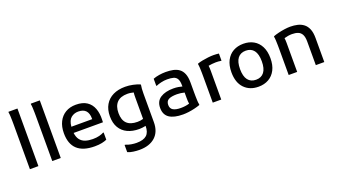

<svg xmlns="http://www.w3.org/2000/svg" viewBox="-74 -1450 4212 2381"><g transform="rotate(-20 2032.0 -260.0)"><path d="M91 0V-589Q91 -609 90.5 -640.5Q90 -672 88.5 -703Q87 -734 83 -752L85 -760H203V0Z M386 0V-589Q386 -609 385.5 -640.5Q385 -672 383.5 -703Q382 -734 378 -752L380 -760H498V0Z M946 9Q639 9 639 -274Q639 -361 671 -424.5Q703 -488 761 -522.5Q819 -557 898 -557Q987 -557 1042 -520.5Q1097 -484 1121.5 -418.5Q1146 -353 1142 -267L1141 -237H754Q761 -179 787.5 -145.5Q814 -112 856.5 -98Q899 -84 953 -84Q1003 -84 1039.5 -93.5Q1076 -103 1097 -115H1106V-20Q1080 -8 1040.5 0.5Q1001 9 946 9ZM897 -467Q843 -467 802.5 -434.5Q762 -402 754 -319H1029V-327Q1029 -467 897 -467Z M1451 240Q1414 240 1370.5 234Q1327 228 1297 214V119H1306Q1338 133 1376.5 139.5Q1415 146 1447 146Q1539 146 1581 107.5Q1623 69 1623 -14Q1574 -4 1536 -4Q1449 -4 1384 -34.5Q1319 -65 1283 -125.5Q1247 -186 1247 -276Q1247 -365 1284 -428Q1321 -491 1388.5 -524Q1456 -557 1549 -557Q1599 -557 1650.5 -546Q1702 -535 1740 -519L1743 -511Q1739 -493 1737 -462.5Q1735 -432 1735 -400Q1735 -368 1735 -348V-22Q1735 104 1659.5 172Q1584 240 1451 240ZM1361 -277Q1361 -95 1546 -95Q1566 -95 1584 -97.5Q1602 -100 1623 -106V-387Q1623 -405 1623.5 -422Q1624 -439 1626 -454Q1610 -458 1589.5 -461.5Q1569 -465 1546 -465Q1453 -465 1407 -416.5Q1361 -368 1361 -277Z M2110 12Q1990 12 1929 -30Q1868 -72 1868 -161Q1868 -249 1932 -291Q1996 -333 2103 -333Q2140 -333 2168.5 -328Q2197 -323 2219 -317V-329Q2219 -387 2202.5 -416.5Q2186 -446 2153 -455.5Q2120 -465 2070 -465Q2030 -465 1990 -455.5Q1950 -446 1926 -435H1917V-529Q1953 -543 1997.5 -550Q2042 -557 2084 -557Q2136 -557 2181 -548Q2226 -539 2259.5 -514.5Q2293 -490 2311.5 -445Q2330 -400 2330 -329V-200Q2330 -180 2330.5 -148Q2331 -116 2332.5 -85.5Q2334 -55 2339 -37L2336 -29Q2303 -17 2263 -7.5Q2223 2 2183 7Q2143 12 2110 12ZM1975 -161Q1975 -114 2010 -93.5Q2045 -73 2111 -73Q2173 -73 2224 -89Q2221 -105 2220 -123.5Q2219 -142 2219 -167V-237Q2197 -243 2171 -246.5Q2145 -250 2122 -250Q2047 -250 2011 -230.5Q1975 -211 1975 -161Z M2504 0V-346Q2504 -366 2503.5 -397.5Q2503 -429 2501.5 -460Q2500 -491 2496 -509L2498 -517Q2525 -527 2563 -534.5Q2601 -542 2641 -546.5Q2681 -551 2713 -551Q2735 -551 2752 -549.5Q2769 -548 2784 -546V-452H2776Q2762 -455 2743.5 -456Q2725 -457 2709 -457Q2684 -457 2659 -454Q2634 -451 2612 -447Q2616 -421 2616 -383V0Z M2850 -274Q2850 -365 2883 -428.5Q2916 -492 2974 -524.5Q3032 -557 3108 -557Q3184 -557 3242 -524.5Q3300 -492 3332.5 -428.5Q3365 -365 3365 -274Q3365 -183 3332.5 -120Q3300 -57 3242 -24Q3184 9 3108 9Q2991 9 2920.5 -64.5Q2850 -138 2850 -274ZM2964 -274Q2964 -179 3001 -131Q3038 -83 3108 -83Q3177 -83 3214 -131Q3251 -179 3251 -274Q3251 -370 3214 -418Q3177 -466 3108 -466Q3038 -466 3001 -418Q2964 -370 2964 -274Z M3506 0V-343Q3506 -363 3505.5 -394.5Q3505 -426 3503.5 -457Q3502 -488 3498 -506L3500 -514Q3528 -525 3568.5 -535Q3609 -545 3651.5 -551Q3694 -557 3728 -557Q3778 -557 3823 -546.5Q3868 -536 3902.5 -509.5Q3937 -483 3956.5 -436.5Q3976 -390 3976 -318V0H3864V-311Q3864 -372 3846 -405Q3828 -438 3795 -450.5Q3762 -463 3716 -463Q3691 -463 3664 -458.5Q3637 -454 3614 -447Q3618 -419 3618 -383V0Z"/></g></svg>

Font: Kufam Medium
Style: Regular
Weight: 500
Designer: Wael Morcos, Artur Schmal
Foundry: Original Type
Version: Version 1.300; ttfautohint (v1.8.3)